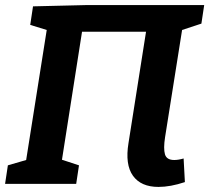

<svg xmlns="http://www.w3.org/2000/svg" viewBox="-22 -724 824 756"><path d="M602 12Q533 12 501.5 -32Q470 -76 484 -161L553 -599H301L222 -95L289 -73L278 0H-2L9 -73L81 -94L162 -606L97 -626L108 -699L317 -704H782L771 -631L695 -606L628 -184Q621 -139 627.5 -116.5Q634 -94 664 -94Q680 -94 701 -100L706 -7Q649 12 602 12Z"/></svg>

Font: Bitter
Style: Bold Italic
Weight: 700
Italic angle: -9°
Designer: Sol Matas, and Bitter project Authors
Foundry: Sol Matas
Version: Version 2.001